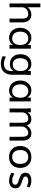

<svg xmlns="http://www.w3.org/2000/svg" viewBox="1753 -2519 970 4516"><g transform="rotate(90 2238.0 -261.0)"><path d="M151.4 0V-303.7C151.4 -339.4 167.5 -371.1 199.7 -398.9C231.9 -426.8 268.6 -440.4 309.6 -440.4C385.3 -440.4 417 -397.9 417 -299.8V0H507.3V-302.2C507.3 -418.5 450.2 -513.7 321.8 -513.7C286.1 -513.7 252.9 -505.4 221.2 -488.3C189.5 -471.7 166.5 -449.7 151.4 -422.4V-725.6H61.5V0Z M884.8 -62.5C832.5 -62.5 792.5 -80.1 765.1 -115.2C737.8 -150.9 724.1 -196.8 724.1 -252.9C724.1 -309.1 737.8 -354 764.6 -388.7C792 -423.3 831.5 -440.4 883.8 -440.4C933.1 -440.4 971.2 -423.3 998 -388.7C1024.9 -354.5 1038.1 -309.6 1038.1 -254.4C1038.1 -195.8 1024.9 -148.9 998.5 -114.3C972.7 -79.6 934.6 -62.5 884.8 -62.5ZM872.1 10.7C946.3 10.7 1005.4 -25.4 1034.2 -85.4V0H1124V-501H1035.2V-421.4C1020 -448.2 998 -470.7 968.8 -487.8C939.9 -504.9 907.7 -513.7 872.1 -513.7C824.2 -513.7 782.2 -502 745.6 -478C672.9 -430.7 633.8 -348.1 633.8 -250.5C633.8 -179.7 655.8 -115.2 694.8 -66.9C734.4 -19.5 797.4 10.7 872.1 10.7Z M1496.1 -77.1C1402.3 -77.1 1348.6 -141.6 1348.6 -252.9C1348.6 -309.1 1362.3 -354 1389.6 -388.7C1417 -423.3 1454.6 -440.4 1502.4 -440.4C1549.3 -440.4 1585.9 -423.8 1611.8 -391.1C1638.2 -358.4 1651.4 -314.9 1651.4 -259.8C1651.4 -204.1 1638.2 -159.7 1611.8 -126.5C1585.4 -93.8 1546.9 -77.1 1496.1 -77.1ZM1484.9 204.1C1572.3 204.1 1639.2 175.3 1678.7 126C1719.2 76.7 1738.3 11.2 1738.3 -68.4V-366.2C1738.3 -401.9 1740.2 -446.8 1743.7 -501H1650.9L1649.4 -426.8C1620.1 -477.5 1566.4 -513.7 1490.2 -513.7C1440.9 -513.7 1397.9 -502.4 1362.3 -479.5C1290.5 -434.6 1255.4 -354 1255.4 -252C1255.4 -176.8 1277.3 -117.2 1320.8 -72.8C1364.7 -28.8 1421.4 -6.8 1490.7 -6.8C1568.4 -6.8 1621.6 -43.5 1649.4 -93.8V-41.5C1649.4 74.2 1588.4 131.3 1481.4 131.3C1425.3 131.3 1369.1 115.7 1314 84L1299.8 161.6C1357.4 189.9 1418.9 204.1 1484.9 204.1Z M2125 -62.5C2072.8 -62.5 2032.7 -80.1 2005.4 -115.2C1978 -150.9 1964.4 -196.8 1964.4 -252.9C1964.4 -309.1 1978 -354 2004.9 -388.7C2032.2 -423.3 2071.8 -440.4 2124 -440.4C2173.3 -440.4 2211.4 -423.3 2238.3 -388.7C2265.1 -354.5 2278.3 -309.6 2278.3 -254.4C2278.3 -195.8 2265.1 -148.9 2238.8 -114.3C2212.9 -79.6 2174.8 -62.5 2125 -62.5ZM2112.3 10.7C2186.5 10.7 2245.6 -25.4 2274.4 -85.4V0H2364.3V-501H2275.4V-421.4C2260.3 -448.2 2238.3 -470.7 2209 -487.8C2180.2 -504.9 2147.9 -513.7 2112.3 -513.7C2064.5 -513.7 2022.5 -502 1985.8 -478C1913.1 -430.7 1874 -348.1 1874 -250.5C1874 -179.7 1896 -115.2 1935.1 -66.9C1974.6 -19.5 2037.6 10.7 2112.3 10.7Z M2623 0V-305.2C2625.5 -342.8 2640.6 -374.5 2668 -400.9C2695.3 -427.2 2728.5 -440.4 2768.1 -440.4C2802.2 -440.4 2827.1 -428.2 2842.8 -403.8C2858.4 -379.4 2866.2 -347.2 2866.2 -307.1V0H2956.1V-289.1C2958 -331.5 2973.1 -367.7 3002 -396.5C3030.8 -425.8 3065.4 -440.4 3105.5 -440.4C3168 -440.4 3197.3 -387.7 3197.3 -299.3V0H3287.1V-306.6C3287.1 -437.5 3227.1 -513.7 3113.3 -513.7C3035.2 -513.7 2970.7 -473.1 2934.1 -405.3C2910.2 -474.1 2853.5 -513.7 2781.7 -513.7C2747.1 -513.7 2714.8 -505.4 2685.5 -488.8C2656.2 -472.2 2634.8 -449.2 2621.6 -419.9L2620.6 -501H2527.3C2530.8 -430.7 2532.7 -387.2 2532.7 -370.1V0Z M3672.9 10.7C3752.9 10.7 3815.9 -13.2 3861.3 -61.5C3906.7 -109.9 3929.7 -172.4 3929.7 -250C3929.7 -329.1 3907.2 -392.6 3862.3 -440.9C3817.4 -489.3 3754.4 -513.7 3673.8 -513.7C3592.8 -513.7 3529.3 -489.3 3482.9 -440.9C3437 -392.6 3414.1 -328.6 3414.1 -250C3414.1 -172.4 3437 -109.9 3482.4 -61.5C3528.3 -13.2 3591.8 10.7 3672.9 10.7ZM3672.9 -62.5C3619.6 -62.5 3578.6 -79.6 3550.3 -113.8C3522.5 -147.9 3508.3 -193.4 3508.3 -250C3508.3 -307.6 3522.5 -353.5 3550.8 -388.2C3579.1 -422.9 3619.6 -440.4 3672.4 -440.4C3724.6 -440.4 3765.1 -422.9 3793 -388.2C3821.3 -353.5 3835.4 -307.6 3835.4 -250C3835.4 -193.4 3821.3 -147.9 3793.5 -113.8C3765.6 -79.6 3725.6 -62.5 3672.9 -62.5Z M4231.9 10.7C4278.3 10.7 4318.4 -0.5 4353 -22.5C4387.7 -45.4 4409.2 -86.4 4409.2 -139.6C4409.2 -175.3 4397.9 -204.1 4382.3 -223.1C4375 -232.4 4363.8 -241.7 4349.6 -250C4335.4 -258.8 4322.3 -265.6 4310.1 -271C4297.9 -276.4 4281.2 -282.2 4260.7 -289.6C4255.4 -291.5 4238.8 -297.4 4210.4 -306.6C4178.7 -317.9 4157.7 -328.1 4147 -336.4C4136.7 -345.2 4131.3 -358.9 4131.3 -377C4131.3 -417.5 4168 -440.4 4232.4 -440.4C4276.4 -440.4 4320.3 -428.7 4364.3 -405.3L4389.2 -469.7C4343.8 -498.5 4288.1 -513.2 4222.2 -513.2C4129.4 -513.2 4042 -473.1 4042 -374.5C4042 -341.3 4051.8 -314.9 4065.9 -295.9C4073.2 -286.6 4082.5 -278.3 4094.2 -270C4117.7 -254.4 4138.2 -245.6 4171.4 -233.9L4214.4 -219.2C4257.8 -204.6 4286.6 -192.4 4301.8 -182.1C4316.9 -171.9 4324.2 -156.7 4324.2 -136.2C4324.2 -87.4 4291 -63 4224.6 -63C4194.8 -63 4165 -68.4 4136.2 -79.6C4107.4 -90.8 4084 -103 4065.4 -116.7L4040.5 -49.8C4058.6 -35.6 4084.5 -22 4117.2 -8.8C4150.4 4.4 4188.5 10.7 4231.9 10.7Z"/></g></svg>

Font: Ride
Style: Regular
Weight: 400
Version: Version 3.000